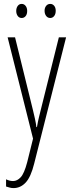

<svg xmlns="http://www.w3.org/2000/svg" viewBox="-20 -720 367 982"><path d="M19 -529H57L148 -159Q155 -130 158.5 -114Q162 -98 163.5 -88.5Q165 -79 166 -70H169Q174 -99 179 -119.5Q184 -140 189 -160L281 -529H318L155 116Q138 185 111.5 213.5Q85 242 49 242Q39 242 30 239.5Q21 237 11 234V197Q29 206 47 206Q68 206 86 186.5Q104 167 119 110L149 -11ZM63 -664Q63 -679 70.5 -689.5Q78 -700 91 -700Q103 -700 111 -690Q119 -680 119 -664Q119 -647 111 -637.5Q103 -628 91 -628Q78 -628 70.5 -638.5Q63 -649 63 -664ZM208 -665Q208 -680 216 -690Q224 -700 237 -700Q249 -700 257 -690.5Q265 -681 265 -665Q265 -648 257 -638Q249 -628 237 -628Q224 -628 216 -638.5Q208 -649 208 -665Z"/></svg>

Font: Noto Sans Myanmar UI ExtraCondensed ExtraLight
Style: Regular
Weight: 200
Width: 2
Designer: Monotype Design Team
Foundry: Monotype Imaging Inc.
Version: Version 2.103; ttfautohint (v1.8.4.7-5d5b)